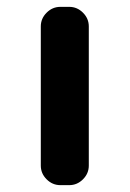

<svg xmlns="http://www.w3.org/2000/svg" viewBox="-20 -540 378 560"><path d="M156 0Q133 0 116 -17Q99 -34 99 -57V-463Q99 -486 116 -503Q133 -520 156 -520H182Q205 -520 222 -503Q239 -486 239 -463V-57Q239 -34 222 -17Q205 0 182 0Z"/></svg>

Font: Rounded Mplus 1c Bold
Style: Bold
Weight: 700
Version: Version 1.059.20150529